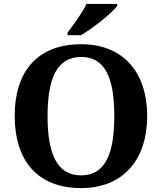

<svg xmlns="http://www.w3.org/2000/svg" viewBox="-20 -951 827 981"><path d="M325 -784V-771H393C456 -807 554 -886 579 -921V-931H422C401 -886 354 -822 325 -784ZM394 10C611 10 732 -137 732 -358C732 -580 611 -725 395 -725C166 -725 55 -580 55 -359C55 -137 166 10 394 10ZM394 -55C270 -55 223 -167 223 -358C223 -549 270 -660 395 -660C519 -660 564 -549 564 -358C564 -167 519 -55 394 -55Z"/></svg>

Font: Noto Serif NP Hmong
Style: Bold
Weight: 700
Designer: Dalton Maag Ltd
Foundry: Dalton Maag Ltd
Version: Version 1.001